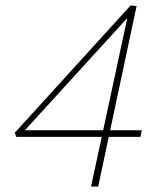

<svg xmlns="http://www.w3.org/2000/svg" viewBox="-20 -680 574 700"><path d="M478 -658 338 0H312L449 -637L462 -634L58 -191L52 -205H497L492 -181H39L34 -196L456 -660Z"/></svg>

Font: Ysabeau Infant Thin
Style: Italic
Weight: 250
Italic angle: -12°
Designer: Christian Thalmann (Catharsis Fonts)
Version: Version 2.001;gftools[0.9.30]; featfreeze: ss01,ss02,lnum